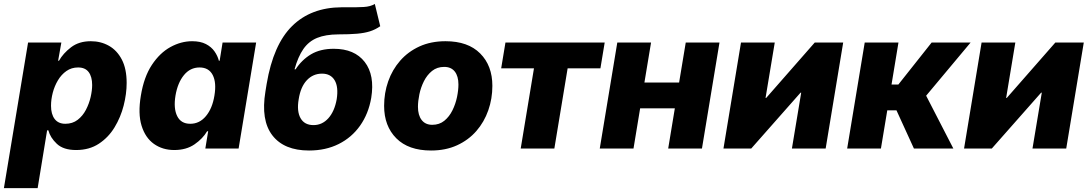

<svg xmlns="http://www.w3.org/2000/svg" viewBox="-44 -765 5613 989"><path d="M-23.9 204.1 100.6 -545.9H272L255.4 -452.1H259.8Q281.2 -490.2 322 -521.5Q362.8 -552.7 423.8 -552.7Q475.1 -552.7 516.8 -529.3Q558.6 -505.9 583.5 -458.3Q608.4 -410.6 608.4 -337.9Q608.4 -281.7 593 -221.4Q577.6 -161.1 546.1 -109.1Q514.6 -57.1 465.3 -24.7Q416 7.8 348.1 7.8Q282.7 7.8 248.8 -24.2Q214.8 -56.2 205.1 -93.8H198.7L149.9 204.1ZM292.5 -127.4Q329.6 -127.4 356 -147.7Q382.3 -168 398.7 -199.5Q415 -231 422.9 -265.1Q430.7 -299.3 430.7 -327.1Q430.7 -369.6 412.8 -393.6Q395 -417.5 358.4 -417.5Q324.2 -417.5 298.1 -399.2Q272 -380.9 254.4 -351.3Q236.8 -321.8 227.8 -287.4Q218.8 -252.9 218.8 -220.2Q218.8 -176.8 237.5 -152.1Q256.3 -127.4 292.5 -127.4Z M853.5 7.8Q793.5 7.8 749 -23.7Q704.6 -55.2 685.3 -117.4Q666 -179.7 681.6 -272.5Q697.3 -368.7 738.3 -430.7Q779.3 -492.7 834 -522.7Q888.7 -552.7 945.8 -552.7Q988.3 -552.7 1016.6 -538.1Q1044.9 -523.4 1061 -500.2Q1077.1 -477.1 1083.5 -452.1H1087.4L1102.5 -545.9H1275.4L1185.1 0H1013.7L1028.3 -88.9H1022.9Q1000.5 -50.8 958 -21.5Q915.5 7.8 853.5 7.8ZM936 -127.4Q983.9 -127.4 1016.8 -167Q1049.8 -206.5 1060.5 -272.5Q1071.8 -339.4 1051.8 -378.4Q1031.7 -417.5 983.9 -417.5Q935.5 -417.5 903.3 -377.9Q871.1 -338.4 859.9 -272.5Q849.1 -206.5 868.7 -167Q888.2 -127.4 936 -127.4Z M1886.7 -744.6 1914.6 -629.9Q1889.2 -612.3 1861.3 -603.5Q1833.5 -594.7 1794.9 -591.3Q1756.3 -587.9 1698.2 -587.9Q1632.8 -587.4 1589.6 -569.8Q1546.4 -552.2 1518.8 -512.7Q1491.2 -473.1 1473.1 -407.7H1478.5Q1510.7 -457 1558.3 -485.4Q1606 -513.7 1675.3 -513.7Q1782.2 -513.7 1834.7 -445.8Q1887.2 -377.9 1868.2 -260.7Q1854 -178.7 1810.8 -117.7Q1767.6 -56.6 1700.7 -23.2Q1633.8 10.3 1547.9 10.3Q1419.4 10.3 1359.1 -67.6Q1298.8 -145.5 1323.2 -293.5L1329.6 -333Q1363.8 -535.6 1460.9 -631.1Q1558.1 -726.6 1715.3 -727.5Q1724.1 -727.5 1732.2 -727.5Q1740.2 -727.5 1748 -727.5Q1794.9 -727.1 1829.6 -729Q1864.3 -731 1886.7 -744.6ZM1570.8 -120.6Q1615.7 -120.6 1647.5 -156Q1679.2 -191.4 1690.4 -253.9Q1700.2 -317.4 1679.7 -351.6Q1659.2 -385.7 1614.7 -385.7Q1568.4 -385.7 1536.4 -351.6Q1504.4 -317.4 1494.6 -253.9Q1483.9 -191.9 1504.2 -156.2Q1524.4 -120.6 1570.8 -120.6Z M2176.3 10.3Q2060.1 10.3 1997.3 -52.7Q1934.6 -115.7 1934.6 -219.7Q1934.6 -286.1 1955.6 -345.9Q1976.6 -405.8 2017.3 -452.4Q2058.1 -499 2116.9 -525.9Q2175.8 -552.7 2251 -552.7Q2366.7 -552.7 2429.4 -489.7Q2492.2 -426.8 2492.2 -322.8Q2492.2 -256.8 2471.2 -196.8Q2450.2 -136.7 2409.7 -90.1Q2369.1 -43.5 2310.3 -16.6Q2251.5 10.3 2176.3 10.3ZM2182.6 -122.1Q2219.2 -122.1 2244.9 -143.1Q2270.5 -164.1 2286.6 -196.8Q2302.7 -229.5 2310.1 -265.1Q2317.4 -300.8 2317.4 -329.6Q2317.4 -372.6 2298.6 -396.5Q2279.8 -420.4 2244.1 -420.4Q2207.5 -420.4 2181.6 -399.7Q2155.8 -378.9 2139.6 -346.7Q2123.5 -314.5 2116.2 -279.1Q2108.9 -243.7 2108.9 -214.8Q2108.9 -171.9 2127.9 -147Q2147 -122.1 2182.6 -122.1Z M2638.2 0 2706.5 -413.1H2537.6L2559.6 -545.9H3070.8L3048.8 -413.1H2879.9L2811.5 0Z M3309.6 -545.9 3275.4 -339.8H3454.1L3488.3 -545.9H3662.1L3571.8 0H3397.9L3432.1 -207H3253.4L3219.2 0H3045.4L3135.7 -545.9Z M4209 0H4035.2L4083 -287.6H4079.6L3825.7 0H3682.6L3772.9 -545.9H3946.8L3899.4 -260.7H3902.8L4152.8 -545.9H4299.3Z M4319.8 0 4410.2 -545.9H4584L4548.3 -329.6H4583.5L4754.9 -545.9H4955.6L4726.6 -272L4866.7 0H4663.6L4573.7 -196.8H4526.4L4493.7 0Z M5448.2 0H5274.4L5322.3 -287.6H5318.8L5064.9 0H4921.9L5012.2 -545.9H5186L5138.7 -260.7H5142.1L5392.1 -545.9H5538.6Z"/></svg>

Font: Inter Extra Bold
Style: Italic
Weight: 800
Italic angle: -9.39999°
Designer: Rasmus Andersson
Foundry: rsms
Version: Version 4.000;git-3c8e0fc